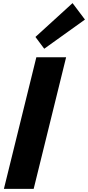

<svg xmlns="http://www.w3.org/2000/svg" viewBox="-20 -1205 562 1225"><path d="M401.9 -839.8 194.8 0H4.9L211.9 -839.8ZM442.9 -1185.1 522 -1080.1 262.2 -894 206.1 -969.2Z"/></svg>

Font: Sinkin Sans 800 Black Italic
Style: Regular
Weight: 900
Italic angle: -112°
Designer: Keith Bates
Foundry: K-Type
Version: Sinkin Sans (version 1.0)  by Keith Bates   •   © 2014   www